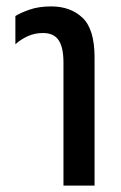

<svg xmlns="http://www.w3.org/2000/svg" viewBox="-20 -579 378 599"><path d="M178 0V-384Q178 -431 163 -453.5Q148 -476 114 -476Q89 -476 67.5 -466.5Q46 -457 28 -441V-529Q44 -539 72.5 -549Q101 -559 140 -559Q200 -559 237.5 -523.5Q275 -488 275 -400V0Z"/></svg>

Font: Noto Sans Thai ExtCond Med
Style: Regular
Weight: 500
Width: 2
Designer: Monotype Design Team
Foundry: Monotype Imaging Inc.
Version: Version 2.002; ttfautohint (v1.8.4.7-5d5b)